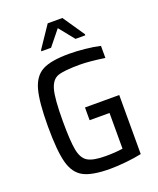

<svg xmlns="http://www.w3.org/2000/svg" viewBox="-164 -1001 910 1106"><g transform="rotate(-20 291.0 -447.5)"><path d="M63 -344Q63 -494 83.5 -567.5Q104 -641 157 -668.5Q210 -696 320 -696Q364 -696 417.5 -690.5Q471 -685 509 -676V-602Q413 -616 358 -616Q260 -616 222 -602.5Q184 -589 169 -534.5Q154 -480 154 -344Q154 -219 165 -164Q176 -109 209.5 -89.5Q243 -70 319 -70Q378 -70 423 -77V-296H301V-374H511V-12Q469 -3 415 2.5Q361 8 318 8Q209 8 156 -19.5Q103 -47 83 -120Q63 -193 63 -344ZM176 -764V-771L265 -903H355L445 -771V-764H385L310 -857L235 -764Z"/></g></svg>

Font: Saira Semi Condensed
Style: Regular
Weight: 400
Width: 4
Designer: Hector Gatti with collaboration of the Omnibus-Type team
Foundry: Omnibus-Type
Version: Version 1.001; ttfautohint (v1.8)